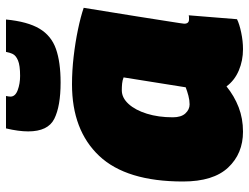

<svg xmlns="http://www.w3.org/2000/svg" viewBox="-115 -705 830 640"><g transform="rotate(-90 300.0 -385.0)"><path d="M456 10Q418 10 385 -4Q352 -18 332 -45Q300 -19 262.5 -4.5Q225 10 181 10Q108 10 61.5 -39.5Q15 -89 15 -190Q15 -379 100.5 -469.5Q186 -560 339 -560Q384 -560 431.5 -554.5Q479 -549 522 -540Q565 -531 594 -521Q576 -410 565.5 -344.5Q555 -279 550 -246Q545 -213 543 -201Q541 -189 541 -186Q541 -170 555 -170Q558 -170 562 -170Q566 -170 569 -171L556 -10Q540 -2 511.5 4Q483 10 456 10ZM329 -181 362 -388Q352 -392 341 -393Q330 -394 319 -394Q294 -394 273.5 -371.5Q253 -349 241 -310.5Q229 -272 229 -224Q229 -196 242 -182Q255 -168 272 -168Q286 -168 301 -172Q316 -176 329 -181ZM345 -598Q266 -598 224 -619Q182 -640 182 -706Q182 -738 192 -780H300Q298 -770 298 -765Q298 -749 319.5 -741Q341 -733 367 -733Q402 -733 418.5 -740Q435 -747 440 -757.5Q445 -768 447 -780H555Q548 -708 524.5 -668.5Q501 -629 457 -613.5Q413 -598 345 -598Z"/></g></svg>

Font: Georama Black
Style: Italic
Weight: 900
Italic angle: -9°
Designer: Jean-Baptiste Levee
Foundry: Production Type
Version: Version 1.000